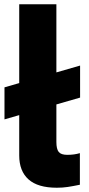

<svg xmlns="http://www.w3.org/2000/svg" viewBox="-20 -866 419 899"><path d="M244 -377V-201Q244 -168 255 -154.5Q266 -141 295 -141Q328 -141 354 -149V-1Q320 6 296.5 9.5Q273 13 246 13Q157 13 113.5 -26Q70 -65 70 -138V-327L1 -307V-457L70 -477V-846H244V-527L355 -559V-409Z"/></svg>

Font: Biryani Heavy
Style: Regular
Weight: 900
Designer: Dan Reynolds and Mathieu Réguer
Foundry: Dan Reynolds and Mathieu Réguer
Version: Version 1.003; ttfautohint (v1.1) -l 5 -r 5 -G 72 -x 0 -D la